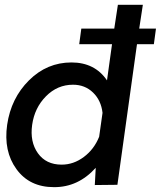

<svg xmlns="http://www.w3.org/2000/svg" viewBox="-20 -770 679 800"><path d="M621.1 -585.9H550.8L469.2 0L375 1L378.9 -70.8Q305.7 10.3 205.1 9.8Q103 9.8 48.6 -65.2Q-5.9 -140.1 9.8 -250Q25.9 -360.8 100.8 -435.3Q175.8 -509.8 277.8 -509.8Q375 -509.8 425.8 -435.1L446.8 -585.9H310.1L318.8 -650.9H456.1L471.2 -750H575.2L560.1 -650.9H629.9ZM236.8 -84Q286.6 -84 329.3 -116Q372.1 -147.9 393.1 -200.2L407.2 -299.8Q401.4 -351.6 367.7 -384.3Q334 -417 284.2 -417Q219.2 -417 171.6 -368.9Q124 -320.8 114 -250Q104 -179.2 137.9 -131.6Q171.9 -84 236.8 -84Z"/></svg>

Font: Oakes Grotesk
Style: Medium Italic
Weight: 500
Designer: Samuel Oakes
Foundry: Samuel Oakes
Version: Version 1.0 | wf-rip DC20170320